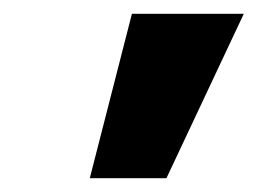

<svg xmlns="http://www.w3.org/2000/svg" viewBox="-20 -760 373 278"><path d="M110 -502 171 -740H333L221 -502Z"/></svg>

Font: Be Vietnam Pro Black
Style: Italic
Weight: 900
Italic angle: -12°
Designer: Lam Bao, Tony Le, Vietanh Nguyen
Foundry: Yellow Type Foundry
Version: Version 1.002; ttfautohint (v1.8.3)